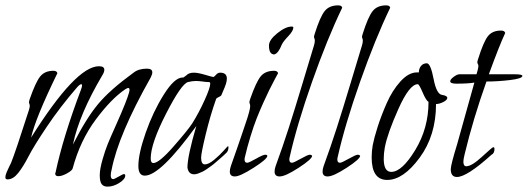

<svg xmlns="http://www.w3.org/2000/svg" viewBox="-22 -652 1968 716"><path d="M540 -363Q419 -149 394 -18Q391 -8 391 2Q391 16 400 16Q404 16 420.5 6.5Q437 -3 440 -3Q445 -3 445 3Q445 16 423 30Q401 44 379 44Q364 44 357 34.5Q350 25 350 2Q350 -21 360 -56Q370 -91 380 -115.5Q390 -140 408.5 -181Q427 -222 430 -230Q461 -303 461 -317Q461 -324 456 -324Q453 -324 445 -319Q393 -284 335 -206Q277 -128 249 -24Q247 -16 228 -5.5Q209 5 196 5Q184 5 184 -4V-6L185 -8Q213 -140 279 -315Q284 -328 284 -333Q284 -338 281 -338Q276 -338 266 -327Q202 -253 153 -180Q104 -107 84.5 -69Q65 -31 46 -7Q27 17 6 17Q-2 17 -2 9Q-2 2 2.5 -9Q7 -20 12.5 -31Q18 -42 19 -44Q35 -83 85 -239Q89 -251 89 -257Q89 -261 87.5 -264.5Q86 -268 86 -270Q86 -274 89 -283Q111 -346 128 -367Q145 -388 177 -388Q190 -388 192 -379Q110 -211 94 -139Q261 -405 347 -405Q367 -405 367 -392Q367 -383 360 -372Q273 -225 250 -113Q299 -210 343.5 -263.5Q388 -317 476 -381Q495 -396 526 -396Q546 -396 546 -382Q546 -375 540 -363Z M820 -80Q819 -79 811 -71.5Q803 -64 798 -60Q793 -56 783.5 -47.5Q774 -39 767 -34Q760 -29 750 -22Q740 -15 732.5 -11.5Q725 -8 717 -5Q709 -2 702 -2Q681 -2 677 -27Q677 -69 710 -182Q576 3 518 3Q494 3 494 -33Q494 -79 521.5 -157.5Q549 -236 589 -299.5Q629 -363 659 -363H662L673 -371Q682 -381 701 -381Q716 -381 743 -373Q770 -365 773 -365Q777 -365 783.5 -373Q790 -381 799 -381Q824 -381 824 -359Q824 -350 820.5 -339Q817 -328 810.5 -313.5Q804 -299 803 -296Q802 -294 793.5 -290Q785 -286 784 -283Q762 -221 745 -150.5Q728 -80 728 -64Q728 -39 742 -39Q756 -39 776.5 -56Q797 -73 812 -90Q827 -107 828 -107Q830 -107 830 -103Q830 -88 820 -80ZM754 -346Q748 -346 733.5 -348Q719 -350 709 -350Q695 -350 679 -346Q654 -339 597 -227.5Q540 -116 540 -61Q540 -44 550 -44Q571 -44 624.5 -105Q678 -166 695 -192Q720 -232 741 -278.5Q762 -325 762 -340Q762 -346 757 -346Z M1072 -550Q1072 -537 1053 -517Q1034 -497 1029 -486Q1016 -453 1001 -449Q981 -449 981 -482Q981 -503 1012 -528Q1043 -553 1066 -553Q1071 -553 1072 -550ZM1015 -379Q1013 -376 1001.5 -354Q990 -332 982 -316Q974 -300 960 -269Q946 -238 935 -210Q924 -182 912 -143Q900 -104 891 -65Q890 -62 890 -57Q890 -45 900 -45Q906 -45 932.5 -60Q959 -75 967 -75Q974 -75 975 -71Q975 -59 924 -26.5Q873 6 854 6Q835 6 835 -12Q835 -21 839 -33Q850 -64 861.5 -97Q873 -130 879 -148Q885 -166 891.5 -185Q898 -204 901 -213.5Q904 -223 906.5 -232.5Q909 -242 910 -247Q911 -252 911 -257Q911 -261 909.5 -264.5Q908 -268 908 -270Q908 -274 911 -283Q933 -346 950 -367Q967 -388 1000 -388Q1013 -388 1015 -379Z M1254 -623Q1199 -509 1142 -347.5Q1085 -186 1058 -65Q1057 -62 1057 -57Q1057 -45 1067 -45Q1073 -45 1099.5 -60Q1126 -75 1133 -75Q1139 -75 1142 -71Q1142 -59 1092 -26.5Q1042 6 1021 6Q1002 6 1002 -12Q1002 -22 1006 -33Q1032 -104 1054.5 -174Q1077 -244 1106 -340.5Q1135 -437 1149 -483Q1152 -492 1152 -501Q1152 -505 1150.5 -508.5Q1149 -512 1149 -515Q1149 -518 1152 -527Q1172 -590 1189 -611Q1206 -632 1239 -632Q1253 -632 1254 -623Z M1433 -623Q1378 -509 1321 -347.5Q1264 -186 1237 -65Q1236 -62 1236 -57Q1236 -45 1246 -45Q1252 -45 1278.5 -60Q1305 -75 1312 -75Q1318 -75 1321 -71Q1321 -59 1271 -26.5Q1221 6 1200 6Q1181 6 1181 -12Q1181 -22 1185 -33Q1211 -104 1233.5 -174Q1256 -244 1285 -340.5Q1314 -437 1328 -483Q1331 -492 1331 -501Q1331 -505 1329.5 -508.5Q1328 -512 1328 -515Q1328 -518 1331 -527Q1351 -590 1368 -611Q1385 -632 1418 -632Q1432 -632 1433 -623Z M1604 -264Q1604 -147 1543 -64Q1482 19 1422 19Q1364 19 1364 -65Q1364 -88 1368 -111Q1373 -137 1386 -178Q1399 -219 1420 -267Q1441 -315 1471.5 -348.5Q1502 -382 1533 -382H1540Q1540 -396 1548 -406Q1556 -416 1570 -416Q1584 -415 1595 -357.5Q1606 -300 1627 -298Q1646 -295 1646 -287Q1646 -279 1631 -271.5Q1616 -264 1604 -264ZM1576 -272Q1567 -277 1554 -307.5Q1541 -338 1536 -338Q1505 -338 1464 -246.5Q1423 -155 1413 -102Q1409 -79 1409 -60Q1409 -11 1437 -11Q1477 -11 1526.5 -92.5Q1576 -174 1576 -272Z M1755 -375 1759 -389Q1762 -401 1762 -406Q1762 -410 1760 -413.5Q1758 -417 1758 -420Q1758 -423 1761 -432Q1781 -496 1797.5 -517Q1814 -538 1846 -538Q1860 -538 1862 -529Q1840 -482 1801 -375H1898Q1926 -375 1926 -369Q1926 -359 1880 -353.5Q1834 -348 1792 -348Q1742 -207 1711 -78Q1706 -58 1706 -49Q1706 -32 1717 -32Q1737 -32 1775.5 -67.5Q1814 -103 1817 -103Q1822 -103 1822 -97Q1822 -80 1811 -75Q1719 8 1682 8Q1659 8 1659 -21Q1659 -37 1683 -115Q1686 -125 1747 -344Q1723 -340 1680 -340Q1657 -340 1657 -349Q1657 -356 1670 -365.5Q1683 -375 1691 -375Z"/></svg>

Font: Bilbo Swash Caps
Style: Regular
Weight: 400
Designer: Robert E. Leuschke
Foundry: Robert E. Leuschke
Version: Version 1.003